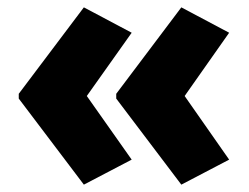

<svg xmlns="http://www.w3.org/2000/svg" viewBox="-20 -542 677 522"><path d="M31 -287V-274L208 -40L338 -108L216 -281L338 -453L208 -522ZM296 -287V-274L473 -40L603 -108L482 -281L603 -453L473 -522Z"/></svg>

Font: Noto Sans Arabic SemCond Blk
Style: Regular
Weight: 900
Width: 4
Designer: Monotype Design Team, Nadine Chahine, Nizar Qandah and Khaled Hosny
Foundry: Monotype Imaging Inc.
Version: Version 2.012